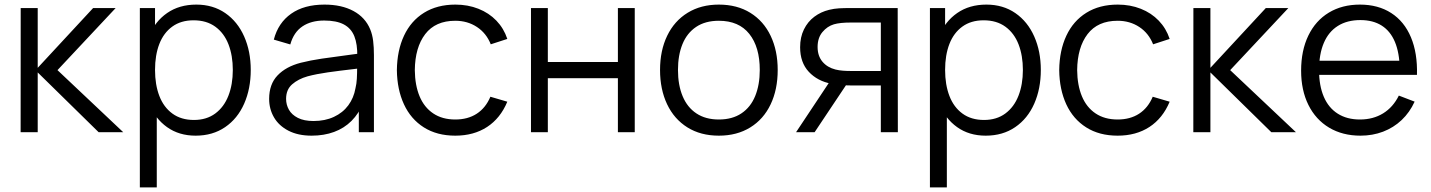

<svg xmlns="http://www.w3.org/2000/svg" viewBox="-20 -575 6223 835"><path d="M70 -540H144V-280L385 -540H483L230 -270L516 0H409L144 -260V0H69.7Z M600.5 -270.7Q600.5 -353.3 627.4 -417.7Q654.3 -482 707.1 -518.5Q759.8 -555 833.8 -555Q906.2 -555 959.8 -518Q1013.3 -481 1041.9 -416.3Q1070.5 -351.7 1070.5 -270.7Q1070.5 -189.2 1041.9 -124.2Q1013.3 -59.2 959.1 -22.1Q904.8 15 830.8 15Q758.5 15 706.4 -22.2Q654.3 -59.5 627.4 -124.2Q600.5 -188.8 600.5 -270.7ZM588.2 -540H654.2V-133.3H661.8V240H588.2ZM992.5 -270.7Q992.5 -333.2 973.7 -382Q954.8 -430.8 916.5 -458.8Q878.2 -486.7 821.8 -486.7Q767 -486.7 729.3 -459.4Q691.7 -432.2 672.9 -383.7Q654.2 -335.2 654.2 -270.7Q654.2 -206.7 673 -157.7Q691.8 -108.7 729.8 -81Q767.8 -53.3 823.5 -53.3Q878.3 -53.3 916.3 -81.5Q954.3 -109.7 973.4 -158.8Q992.5 -208 992.5 -270.7Z M1150.5 -145Q1150.5 -208.7 1187 -247Q1223.5 -285.3 1287.8 -302Q1330.2 -312.7 1379.2 -319.9Q1428.2 -327.2 1512.5 -338.2Q1537.5 -341.2 1560.2 -344.3L1533.8 -328.7Q1534.8 -382.8 1521 -417.3Q1507.2 -451.8 1475.2 -468.8Q1443.2 -485.7 1389.8 -485.7Q1333 -485.7 1295.2 -460.2Q1257.3 -434.7 1242.5 -381.7L1170.8 -402.7Q1189.8 -475.7 1246.2 -515.3Q1302.5 -555 1391.2 -555Q1465.7 -555 1517.2 -527.1Q1568.8 -499.2 1590.2 -447Q1599.3 -425 1602.8 -397.1Q1606.2 -369.2 1606.2 -335.3V0H1540.5V-135.7L1559.5 -127.3Q1540.8 -81.3 1508.8 -49.3Q1476.8 -17.3 1432.9 -1.2Q1389 15 1335.2 15Q1276.2 15 1234.4 -6.6Q1192.7 -28.2 1171.6 -64.5Q1150.5 -100.8 1150.5 -145ZM1525.8 -190.7Q1530.7 -210.3 1531.9 -232.8Q1533.2 -255.2 1533.2 -285.5V-294.7L1561.2 -280L1527.5 -275.7Q1454.8 -267.3 1405.5 -260.3Q1356.2 -253.3 1317.5 -243Q1276.7 -231.3 1250.4 -208.2Q1224.2 -185.2 1224.2 -145Q1224.2 -119.8 1236.4 -97.9Q1248.7 -76 1275.5 -62.3Q1302.3 -48.7 1343.5 -48.7Q1393.7 -48.7 1432.3 -66.8Q1471 -84.8 1494.8 -117Q1518.5 -149.2 1525.8 -190.7Z M1706 -270Q1707 -355.7 1737.1 -419.9Q1767.2 -484.2 1824.2 -519.6Q1881.3 -555 1960.7 -555Q2014.7 -555 2060.6 -536.9Q2106.5 -518.8 2138.9 -485.1Q2171.3 -451.3 2186.3 -405.7L2114.3 -382.3Q2095.3 -430.5 2054.3 -457.6Q2013.3 -484.7 1960 -484.7Q1873.7 -484.7 1829.3 -426.7Q1785 -368.7 1784 -270Q1784.7 -204.5 1804.7 -156.3Q1824.7 -108.2 1864 -81.8Q1903.3 -55.3 1960 -55.3Q2014.7 -55.3 2053.4 -80.5Q2092.2 -105.7 2112.7 -154.3L2186.3 -132.7Q2156.3 -60.7 2098.3 -22.8Q2040.3 15 1960 15Q1880.3 15 1823.4 -21Q1766.5 -57 1736.8 -121.4Q1707 -185.8 1706 -270Z M2289.2 -540H2362.5V-305.3H2667.2V-540H2740.5V0H2667.2V-235H2362.5V0H2289.2Z M2850.5 -270.7Q2850.5 -355.2 2881.6 -419.6Q2912.7 -484 2970.6 -519.5Q3028.5 -555 3106.2 -555Q3185.7 -555 3243.4 -519.1Q3301.2 -483.2 3331.7 -418.8Q3362.2 -354.5 3362.2 -270.7Q3362.2 -185.7 3331.4 -121.1Q3300.7 -56.5 3242.8 -20.8Q3184.8 15 3106.2 15Q3027 15 2969.3 -21.1Q2911.7 -57.2 2881.1 -121.9Q2850.5 -186.7 2850.5 -270.7ZM3284.2 -270.7Q3284.2 -370.5 3238.7 -427.6Q3193.2 -484.7 3106.2 -484.7Q3047 -484.7 3007.2 -457.8Q2967.5 -431 2948 -383Q2928.5 -335 2928.5 -270.7Q2928.5 -205 2948.8 -156.5Q2969 -108 3008.8 -81.7Q3048.5 -55.3 3106.2 -55.3Q3164.7 -55.3 3204.6 -82.1Q3244.5 -108.8 3264.3 -157.4Q3284.2 -206 3284.2 -270.7Z M3810.7 -203.3H3684.3Q3638 -203.3 3596 -210.7Q3535.3 -222.2 3497.5 -262.6Q3459.7 -303 3459.7 -369.7Q3459.7 -413.2 3476.2 -446.9Q3492.8 -480.7 3521.3 -502.1Q3549.8 -523.5 3586 -532.3Q3607.2 -537.5 3628.9 -538.8Q3650.7 -540 3677.7 -540H3884L3884.7 0H3810.7ZM3592.7 -226.7H3674L3522.7 0H3442ZM3810.7 -266.3V-477H3680.7Q3633 -477 3606.7 -469.3Q3577.7 -460.7 3556.7 -435.5Q3535.7 -410.3 3535.7 -370.7Q3535.7 -331.7 3556.9 -306.6Q3578.2 -281.5 3613.3 -272.7Q3629.2 -268.8 3645.5 -267.6Q3661.8 -266.3 3680.7 -266.3Z M4036.5 -270.7Q4036.5 -353.3 4063.4 -417.7Q4090.3 -482 4143.1 -518.5Q4195.8 -555 4269.8 -555Q4342.2 -555 4395.8 -518Q4449.3 -481 4477.9 -416.3Q4506.5 -351.7 4506.5 -270.7Q4506.5 -189.2 4477.9 -124.2Q4449.3 -59.2 4395.1 -22.1Q4340.8 15 4266.8 15Q4194.5 15 4142.4 -22.2Q4090.3 -59.5 4063.4 -124.2Q4036.5 -188.8 4036.5 -270.7ZM4024.2 -540H4090.2V-133.3H4097.8V240H4024.2ZM4428.5 -270.7Q4428.5 -333.2 4409.7 -382Q4390.8 -430.8 4352.5 -458.8Q4314.2 -486.7 4257.8 -486.7Q4203 -486.7 4165.3 -459.4Q4127.7 -432.2 4108.9 -383.7Q4090.2 -335.2 4090.2 -270.7Q4090.2 -206.7 4109 -157.7Q4127.8 -108.7 4165.8 -81Q4203.8 -53.3 4259.5 -53.3Q4314.3 -53.3 4352.3 -81.5Q4390.3 -109.7 4409.4 -158.8Q4428.5 -208 4428.5 -270.7Z M4586.5 -270Q4587.5 -355.7 4617.6 -419.9Q4647.7 -484.2 4704.8 -519.6Q4761.8 -555 4841.2 -555Q4895.2 -555 4941.1 -536.9Q4987 -518.8 5019.4 -485.1Q5051.8 -451.3 5066.8 -405.7L4994.8 -382.3Q4975.8 -430.5 4934.8 -457.6Q4893.8 -484.7 4840.5 -484.7Q4754.2 -484.7 4709.8 -426.7Q4665.5 -368.7 4664.5 -270Q4665.2 -204.5 4685.2 -156.3Q4705.2 -108.2 4744.5 -81.8Q4783.8 -55.3 4840.5 -55.3Q4895.2 -55.3 4933.9 -80.5Q4972.7 -105.7 4993.2 -154.3L5066.8 -132.7Q5036.8 -60.7 4978.8 -22.8Q4920.8 15 4840.5 15Q4760.8 15 4703.9 -21Q4647 -57 4617.2 -121.4Q4587.5 -185.8 4586.5 -270Z M5170 -540H5244V-280L5485 -540H5583L5330 -270L5616 0H5509L5244 -260V0H5169.7Z M5638.5 -267.7Q5638.5 -355.3 5669.9 -420.2Q5701.3 -485.2 5759 -520.1Q5816.7 -555 5894.2 -555Q5973.5 -555 6030.3 -518.4Q6087.2 -481.8 6116.1 -412.9Q6145 -344 6142.3 -249.3H6067.5V-275.3Q6066.2 -345.5 6046.5 -392.6Q6026.8 -439.7 5989 -463.7Q5951.2 -487.7 5896.2 -487.7Q5838.5 -487.7 5798.2 -462.2Q5757.8 -436.8 5737.2 -388.2Q5716.5 -339.5 5716.5 -270Q5716.5 -202.2 5737.2 -154.1Q5757.8 -106 5797.8 -80.7Q5837.8 -55.3 5894.2 -55.3Q5951.7 -55.3 5995.1 -82Q6038.5 -108.7 6063.5 -159.3L6132.2 -133Q6110.8 -86.2 6075.7 -52.9Q6040.5 -19.7 5994.8 -2.3Q5949.2 15 5896.8 15Q5818.8 15 5760.4 -19.8Q5702 -54.7 5670.2 -118.7Q5638.5 -182.7 5638.5 -267.7ZM5690.5 -311H6103.2V-249.3H5690.5Z"/></svg>

Font: Tap Sans
Style: Regular
Weight: 400
Designer: Tap Payments
Foundry: Tap Payments
Version: Version 1.001;Glyphs 3.1.2 (3151)